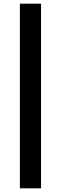

<svg xmlns="http://www.w3.org/2000/svg" viewBox="-20 -820 331 1043"><path d="M203 203H88V-800H203Z"/></svg>

Font: Gudea
Style: Bold
Weight: 700
Designer: Agustina Mingote
Foundry: Agustina Mingote
Version: Version 1.002